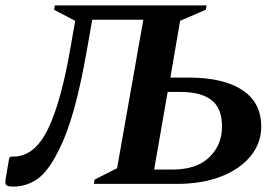

<svg xmlns="http://www.w3.org/2000/svg" viewBox="-42 -680 1024 710"><path d="M282 -510Q258 -370 231.5 -275.5Q205 -181 172 -118Q134 -43 94 -16.5Q54 10 8 10Q-14 10 -19 4Q-24 -2 -21 -19L-8 -96L-2 -101H8Q86 -101 135.5 -203Q185 -305 220 -511L236 -603L158 -644L161 -660H722L719 -644L624 -603L588 -393H657Q784 -393 854 -347Q924 -301 924 -212Q924 -151 885 -103Q846 -55 776 -27.5Q706 0 611 0H305L308 -16L391 -58L488 -607H299ZM528 -53H596Q685 -53 732 -98.5Q779 -144 779 -212Q779 -280 740 -310Q701 -340 626 -340H578Z"/></svg>

Font: Spectral
Style: Bold Italic
Weight: 700
Italic angle: -10°
Designer: Jean-Baptiste Levee
Foundry: Production Type
Version: Version 2.001